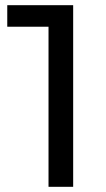

<svg xmlns="http://www.w3.org/2000/svg" viewBox="-20 -720 408 740"><path d="M262 -700H8V-617H167V0H262Z"/></svg>

Font: Montserrat-Alt1 Med
Style: Regular
Weight: 500
Designer: Differentunic
Foundry: Differentunic
Version: Version 7.222